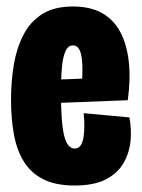

<svg xmlns="http://www.w3.org/2000/svg" viewBox="-20 -560 437 592"><path d="M210 12Q152 12 114 -7Q76 -26 54 -61Q32 -96 23 -145Q14 -194 14 -253Q14 -309 22.5 -360Q31 -411 52 -452Q73 -493 110 -516.5Q147 -540 205 -540Q258 -540 294 -520Q330 -500 350.5 -462Q371 -424 377 -370.5Q383 -317 374 -251L116 -241V-313L244 -318L230 -268Q235 -322 234 -355.5Q233 -389 226 -404.5Q219 -420 205 -420Q190 -420 182 -402.5Q174 -385 171 -352.5Q168 -320 168 -274Q168 -180 178 -141Q188 -102 210 -102Q222 -102 228.5 -111.5Q235 -121 237.5 -136.5Q240 -152 240 -171.5Q240 -191 238 -211L379 -198Q386 -163 382.5 -126Q379 -89 361 -57.5Q343 -26 306.5 -7Q270 12 210 12Z"/></svg>

Font: Bricolage Grotesque 96pt ExtraBold Condensed
Style: Regular
Weight: 800
Width: 3
Version: Version 1.001;gftools[0.9.33.dev8+g029e19f]